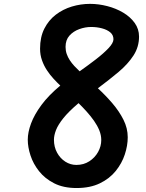

<svg xmlns="http://www.w3.org/2000/svg" viewBox="-20 -948 736 968"><path d="M366 0Q300 0 253.2 -23.8Q206.5 -47.5 177 -84.8Q147.5 -122 133.8 -164.2Q120 -206.5 120 -243.5Q120 -281 136.5 -325.5Q153 -370 189 -418.8Q225 -467.5 284 -516.5Q267.5 -532 249.8 -551.2Q232 -570.5 216.8 -593.5Q201.5 -616.5 191.8 -643.8Q182 -671 182 -702.5Q182 -761 203.5 -803.5Q225 -846 261.2 -873.8Q297.5 -901.5 342.2 -915Q387 -928.5 434 -928.5Q477 -928.5 520.8 -917.2Q564.5 -906 600.8 -884.5Q637 -863 659 -832.5Q681 -802 681 -763.5Q681 -711.5 653 -668.2Q625 -625 577.8 -585.2Q530.5 -545.5 473.5 -503Q512.5 -467 546.8 -427Q581 -387 602.5 -344.2Q624 -301.5 624 -256Q624 -214 609.2 -169.2Q594.5 -124.5 563.5 -86Q532.5 -47.5 483.5 -23.8Q434.5 0 366 0ZM365 -116.5Q402 -116.5 430.2 -134.8Q458.5 -153 474.5 -181.8Q490.5 -210.5 490.5 -242Q490.5 -267 480.5 -291.2Q470.5 -315.5 454 -339Q437.5 -362.5 417.2 -385Q397 -407.5 376 -428Q326 -385.5 299.2 -352Q272.5 -318.5 262.2 -291.8Q252 -265 252 -243.5Q252 -207 267.8 -178.2Q283.5 -149.5 309.2 -133Q335 -116.5 365 -116.5ZM381.5 -588.5Q424 -618.5 463 -648.5Q502 -678.5 527 -705Q552 -731.5 552 -750Q552 -771.5 535.8 -785Q519.5 -798.5 493.8 -805.2Q468 -812 439.5 -812Q409.5 -812 379.8 -801.2Q350 -790.5 330.2 -768.5Q310.5 -746.5 310.5 -711.5Q310.5 -693 316.2 -676.2Q322 -659.5 332 -644.2Q342 -629 354.8 -615.2Q367.5 -601.5 381.5 -588.5Z"/></svg>

Font: Edu AU VIC WA NT Pre
Style: Bold
Weight: 700
Designer: Tina and Corey Anderson, Eben Sorkin, Mirko Velimirovic
Foundry: Google for Education
Version: Version 1.001